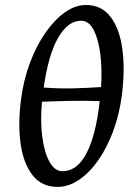

<svg xmlns="http://www.w3.org/2000/svg" viewBox="-20 -713 521 753"><path d="M457.5 -336.9Q447.8 -263.2 423.8 -198.5Q399.9 -133.8 365.5 -84.7Q331.1 -35.6 290 -7.8Q249 20 205.6 20Q144 20 107.9 -25.6Q71.8 -71.3 60.8 -149.9Q49.8 -228.5 63 -327.1Q72.8 -400.9 97.7 -467Q122.6 -533.2 157.7 -584Q192.9 -634.8 233.9 -664.1Q274.9 -693.4 316.9 -693.4Q379.4 -693.4 414.8 -645.3Q450.2 -597.2 460.4 -516.4Q470.7 -435.5 457.5 -336.9ZM225.1 -41.5Q282.2 -41.5 319.1 -111.6Q356 -181.6 371.1 -316.4Q313 -318.4 257.8 -317.4Q202.6 -316.4 144.5 -314Q137.7 -238.3 145.8 -176.5Q153.8 -114.7 174.3 -78.1Q194.8 -41.5 225.1 -41.5ZM298.3 -631.8Q247.1 -631.8 208.5 -565.9Q169.9 -500 151.4 -369.6Q213.4 -365.2 266.1 -366.5Q318.8 -367.7 376.5 -371.6Q380.9 -444.8 373 -503.7Q365.2 -562.5 346.4 -597.2Q327.6 -631.8 298.3 -631.8Z"/></svg>

Font: Gentium Book Plus
Style: Italic
Weight: 400
Italic angle: -8°
Designer: Victor Gaultney, Annie Olsen, Iska Routamaa, Becca Hirsbrunner
Foundry: SIL International
Version: Version 6.101